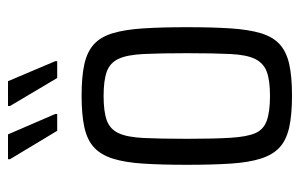

<svg xmlns="http://www.w3.org/2000/svg" viewBox="-155 -587 750 480"><g transform="rotate(-90 220.0 -347.0)"><path d="M221 8Q173 8 141.5 1Q110 -6 91.5 -23Q73 -40 63.5 -70Q54 -100 51 -145Q48 -190 48 -255Q48 -319 51 -364.5Q54 -410 63.5 -440Q73 -470 91.5 -487Q110 -504 141.5 -511Q173 -518 221 -518Q269 -518 300 -511Q331 -504 349.5 -487Q368 -470 377 -440Q386 -410 389 -364.5Q392 -319 392 -255Q392 -190 389 -145Q386 -100 377 -70Q368 -40 349.5 -23Q331 -6 300 1Q269 8 221 8ZM220 -47Q259 -47 280.5 -55Q302 -63 312.5 -84Q323 -105 325 -146.5Q327 -188 327 -255Q327 -321 325 -362.5Q323 -404 313 -425.5Q303 -447 281 -455Q259 -463 220 -463Q181 -463 159 -455Q137 -447 127 -425.5Q117 -404 115 -362.5Q113 -321 113 -254Q113 -188 115.5 -146.5Q118 -105 127 -84Q136 -63 158.5 -55Q181 -47 220 -47ZM307 -579H265L195 -697V-702H257L307 -584ZM175 -579H133L62 -697V-702H124L175 -584Z"/></g></svg>

Font: Saira Condensed
Style: Regular
Weight: 400
Width: 3
Designer: Hector Gatti with collaboration of the Omnibus-Type team
Foundry: Omnibus-Type
Version: Version 1.101